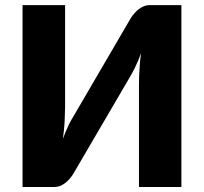

<svg xmlns="http://www.w3.org/2000/svg" viewBox="-20 -749 817 769"><path d="M579.1 -728.5H706.5V0H536.6V-408.2Q536.6 -439.5 538.6 -468.3Q540 -502.9 544.9 -536.1Q536.1 -509.8 520 -477.1Q510.3 -457 493.7 -429.2L272 -50.3Q268.6 -44.4 258.8 -32.7Q248 -21 241.7 -16.6Q231 -8.3 221.2 -4.4Q210 0 198.2 0H70.3V-728.5H240.7V-320.8Q240.7 -303.2 238.8 -261.2Q237.3 -231 231.9 -192.9Q240.7 -217.8 256.8 -252Q264.6 -267.6 283.7 -299.3L504.9 -678.2Q509.3 -685.5 518.6 -695.8Q526.4 -705.6 535.6 -712.4Q547.9 -720.7 556.2 -724.1Q566.9 -728.5 579.1 -728.5Z"/></svg>

Font: Lato-ExtraBold
Style: Regular
Weight: 500
Designer: Lukasz Dziedzic with Adam Twardoch and Botio Nikoltchev
Foundry: tyPoland Lukasz Dziedzic
Version: ""